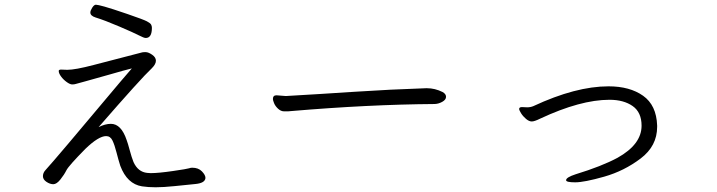

<svg xmlns="http://www.w3.org/2000/svg" viewBox="-20 -761 3040 814"><path d="M604 -28 619 -27Q652 -27 713.5 -36Q775 -45 781.5 -47.5Q788 -50 795 -50Q821 -50 836 -34.5Q851 -19 851 -7V-6Q849 15 809.5 19Q770 23 721 28Q672 33 640 33Q608 33 582 29Q519 19 490 -58Q482 -83 474 -114.5Q466 -146 457 -165Q448 -184 430 -184Q398 -184 342 -130Q271 -58 261.5 -39Q252 -20 236 0Q220 20 206 20Q192 20 177 10Q162 0 162 -14Q162 -28 172.5 -39.5Q183 -51 208.5 -80.5Q234 -110 269.5 -152Q305 -194 344 -240.5Q383 -287 421 -332Q459 -377 490 -414Q521 -451 539 -471Q510 -464 444.5 -445Q379 -426 343 -416.5Q307 -407 301 -405Q295 -403 286 -403Q277 -403 263 -413Q249 -423 239 -436.5Q229 -450 229 -460Q229 -466 239 -466L265 -465Q299 -465 377 -485.5Q455 -506 517.5 -522Q580 -538 583 -539Q586 -540 597.5 -540Q609 -540 625 -529Q641 -518 641 -503.5Q641 -489 624 -472Q578 -429 398 -222Q426 -236 450 -236Q494 -236 517 -167Q522 -154 530 -124Q538 -94 546 -74Q565 -32 604 -28ZM624 -643Q624 -600 598 -600Q590 -600 569 -611Q548 -622 486 -648.5Q424 -675 385 -687Q363 -694 363 -708Q363 -716 371 -728.5Q379 -741 386.5 -741Q394 -741 423 -733Q452 -725 520.5 -701.5Q589 -678 603 -670.5Q617 -663 620.5 -657Q624 -651 624 -643Z M1152 -357 1190 -354H1194Q1334 -362 1484.5 -372Q1635 -382 1787 -387H1790Q1824 -387 1856 -371Q1871 -363 1871 -350.5Q1871 -338 1854.5 -329Q1838 -320 1821 -320Q1543 -318 1213 -290Q1207 -289 1202 -289H1184Q1171 -289 1159 -300Q1147 -311 1142 -323.5Q1137 -336 1137 -341Q1137 -357 1152 -357Z M2193 -307 2215 -306Q2229 -306 2241 -311Q2421 -395 2560 -395Q2650 -395 2706.5 -355Q2763 -315 2766 -229V-223Q2766 -142 2696 -89Q2626 -36 2541.5 -12Q2457 12 2418.5 12Q2380 12 2380 3Q2380 -9 2420 -22Q2531 -56 2598 -92Q2700 -149 2700 -228Q2700 -285 2662 -311.5Q2624 -338 2564 -338Q2441 -338 2270 -258Q2246 -246 2234.5 -246Q2223 -246 2210 -257Q2197 -268 2189 -281Q2181 -294 2181 -299Q2181 -307 2193 -307Z"/></svg>

Font: ToneOZ-Pinyin-WenKai-Regular
Style: Regular
Weight: 400
Designer: Fontworks Inc.
Foundry: ToneOZ
Version: Version 0.240331